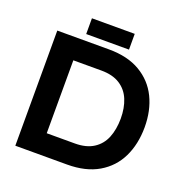

<svg xmlns="http://www.w3.org/2000/svg" viewBox="-139 -910 991 1034"><g transform="rotate(20 357.0 -393.0)"><path d="M356.7 -660Q463.7 -660 536 -617.5Q608.3 -575 644.5 -501Q680.7 -427 680.7 -331Q680.3 -234 644.2 -159.5Q608 -85 535.7 -42.5Q463.3 0 356.7 0H60L60.3 -660ZM196 -121H356.7Q422 -121 463.5 -147.7Q505 -174.3 524.2 -221.3Q543.3 -268.3 543.7 -331Q543.7 -392 524.5 -438.8Q505.3 -485.7 463.8 -512.3Q422.3 -539 356.7 -539H196.3ZM213 -786H458.3V-695.7H213Z"/></g></svg>

Font: Nata Sans
Style: Regular
Weight: 400
Designer: Daniel Uzquiano Cruz
Version: Version 1.001